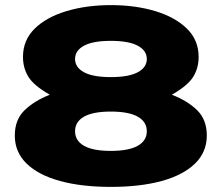

<svg xmlns="http://www.w3.org/2000/svg" viewBox="-20 -720 868 752"><path d="M414 12Q300 12 215.5 -11Q131 -34 84.5 -79Q38 -124 38 -189Q38 -251 76 -288Q114 -325 175 -349Q112 -385 91 -419.5Q70 -454 70 -497Q70 -563 116 -608Q162 -653 240.5 -676.5Q319 -700 414 -700Q510 -700 588 -676.5Q666 -653 712 -608Q758 -563 758 -497Q758 -454 737 -419.5Q716 -385 653 -349Q715 -325 752.5 -288Q790 -251 790 -189Q790 -124 743.5 -79Q697 -34 613 -11Q529 12 414 12ZM414 -129Q484 -129 519.5 -149Q555 -169 555 -206Q555 -243 519.5 -263Q484 -283 414 -283Q344 -283 309 -263Q274 -243 274 -206Q274 -169 309 -149Q344 -129 414 -129ZM414 -418Q484 -418 519.5 -437Q555 -456 555 -489Q555 -522 519.5 -541Q484 -560 414 -560Q344 -560 309 -541Q274 -522 274 -489Q274 -456 309 -437Q344 -418 414 -418Z"/></svg>

Font: Archivo SemiBold Expanded Black
Style: Regular
Weight: 900
Width: 7
Version: Version 2.001